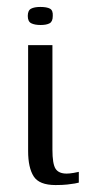

<svg xmlns="http://www.w3.org/2000/svg" viewBox="-20 -529 255 553"><path d="M140 4Q93 4 77 -21Q61 -46 61 -94V-399H131V-98Q131 -57 140 -43Q149 -29 172 -29Q180 -29 192 -31Q204 -33 207 -34V-3Q204 -2 195.5 -0.5Q187 1 173.5 2.5Q160 4 140 4ZM97 -457Q80 -457 70 -462Q60 -467 60 -483Q60 -499 69.5 -504Q79 -509 96 -509Q115 -509 124 -504Q133 -499 132 -483Q132 -467 123 -462Q114 -457 97 -457Z"/></svg>

Font: Genos Thin
Style: Regular
Weight: 400
Version: Version 1.010